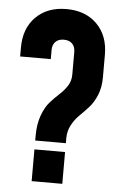

<svg xmlns="http://www.w3.org/2000/svg" viewBox="-54 -805 533 843"><g transform="rotate(5 212.5 -383.0)"><path d="M118 -179V-200Q118 -251 132 -289.5Q146 -328 166 -350.5Q186 -373 206.5 -391.5Q227 -410 241 -432Q255 -454 255 -481V-581Q255 -604 242 -617.5Q229 -631 205 -631Q181 -631 168 -617.5Q155 -604 155 -581V-541H20V-581Q20 -665 70.5 -715.5Q121 -766 205 -766Q289 -766 339.5 -715.5Q390 -665 390 -581V-481Q390 -437 376 -403Q362 -369 342 -347Q322 -325 301.5 -305Q281 -285 267 -258.5Q253 -232 253 -200V-179ZM118 0V-140H253V0Z"/></g></svg>

Font: Mohave Bold
Style: Regular
Weight: 700
Designer: Gumpita Rahayu
Foundry: Tokotype
Version: Version 2.002;PS 002.002;hotconv 1.0.88;makeotf.lib2.5.64775